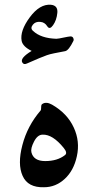

<svg xmlns="http://www.w3.org/2000/svg" viewBox="-20 -763 409 807"><path d="M158 -326Q174 -337 199 -323Q263 -286 290 -227Q317 -169 303 -106Q290 -46 252 -11Q214 24 165 24Q97 26 75 -24Q53 -73 74 -153Q95 -234 151 -299Q153 -301 153 -312Q153 -324 158 -326ZM253 -111Q265 -120 248 -141Q201 -199 159 -197Q138 -197 123 -168Q108 -139 112 -123Q121 -86 170 -86Q221 -86 253 -111ZM254 -548Q227 -543 207.5 -539Q188 -535 177 -531Q166 -527 145 -518.5Q124 -510 93 -496Q80 -490 74 -500Q62 -518 113 -549Q76 -567 71 -591Q63 -633 105 -690Q147 -747 194 -743Q224 -740 221 -709Q218 -678 203 -657Q189 -637 179 -652Q168 -670 149 -671Q129 -673 118 -659Q106 -644 119 -633Q152 -602 217 -600Q222 -600 229.5 -601.5Q237 -603 247 -605Q258 -607 265 -608.5Q272 -610 276 -610Q285 -610 288 -603Q291 -597 289 -592Q269 -551 254 -548Z"/></svg>

Font: Amiri
Style: Regular
Weight: 400
Designer: Khaled Hosny
Version: Version 0.114